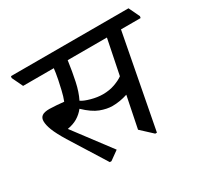

<svg xmlns="http://www.w3.org/2000/svg" viewBox="-136 -796 1038 992"><g transform="rotate(-30 383.0 -300.0)"><path d="M264 20H254L119 -196Q88 -247 75.5 -279Q63 -311 63 -334Q63 -354 76.5 -364Q90 -374 121 -374Q136 -374 162 -372Q188 -370 206 -368Q216 -393 223.5 -425.5Q231 -458 236 -482Q240 -504 242.5 -518.5Q245 -533 246 -545H63L32 -610L34 -620H735L766 -555L764 -545H647L541 10H531L464 -52L502 -239Q456 -224 412 -224Q379 -224 340.5 -238.5Q302 -253 256 -297Q237 -273 212 -258Q187 -243 152 -237L317 -18ZM277 -333Q294 -321 330.5 -311Q367 -301 399 -301Q438 -301 470 -312.5Q502 -324 521 -338L563 -545H329Q320 -481 308.5 -427Q297 -373 277 -333Z"/></g></svg>

Font: Tiro Devanagari Sanskrit
Style: Italic
Weight: 400
Italic angle: -11°
Designer: Devanagari: John Hudson & Fiona Ross, assisted by Paul Hanslow. Latin: John Hudson with Paul Hanslow, assisted by Kaja S
Foundry: Tiro Typeworks Ltd.
Version: Version 1.52